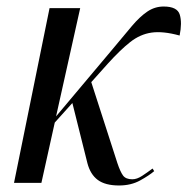

<svg xmlns="http://www.w3.org/2000/svg" viewBox="-20 -561 575 589"><path d="M23 0 132 -536H226L152 -204L326 -411Q360 -452 384.5 -481Q409 -510 432 -525.5Q455 -541 482 -541Q524 -541 531.5 -516Q539 -491 531 -452Q480 -466 445 -461Q410 -456 379.5 -432Q349 -408 311 -366L260 -309L340 -61Q349 -34 357.5 -22.5Q366 -11 386 -11Q400 -11 416 -21.5Q432 -32 448 -44L453 -36Q438 -23 410 -7.5Q382 8 345 8Q303 8 280 -9Q257 -26 248 -61L202 -245L148 -185L107 0Z"/></svg>

Font: Noto Serif Display ExtraCondensed
Style: Italic
Weight: 400
Width: 2
Italic angle: -12°
Designer: Monotype Design Team
Foundry: Monotype Imaging Inc.
Version: Version 2.009